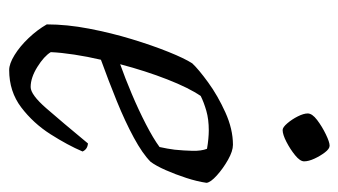

<svg xmlns="http://www.w3.org/2000/svg" viewBox="-184 -572 756 429"><g transform="rotate(90 194.5 -358.0)"><path d="M137 0Q123 0 103.5 -12Q84 -24 65.5 -43.5Q47 -63 35 -84Q35 -129 44.5 -178.5Q54 -228 68 -274Q82 -320 96.5 -356Q111 -392 122 -409Q135 -423 164.5 -444.5Q194 -466 231.5 -483Q269 -500 304 -500Q318 -500 337.5 -489Q357 -478 372.5 -464Q388 -450 389 -441Q386 -420 378 -395.5Q370 -371 360.5 -349.5Q351 -328 342 -316Q324 -298 288 -278.5Q252 -259 206.5 -240.5Q161 -222 114 -205Q107 -175 102.5 -145.5Q98 -116 97 -93Q106 -78 130 -63Q154 -48 175 -48Q192 -48 222.5 -83Q253 -118 301 -176Q314 -175 319 -164Q305 -131 280.5 -92.5Q256 -54 220.5 -27Q185 0 137 0ZM124 -248Q155 -259 190.5 -274Q226 -289 258 -305.5Q290 -322 309 -336Q313 -354 315 -370Q317 -390 317.5 -409.5Q318 -429 313 -442Q302 -444 291 -445Q280 -446 272 -446Q247 -446 228 -440.5Q209 -435 195 -428Q177 -402 158 -353.5Q139 -305 124 -248ZM271 -611Q265 -611 256 -621.5Q247 -632 240.5 -645Q234 -658 234 -667Q234 -677 248.5 -688Q263 -699 280.5 -707.5Q298 -716 306 -716Q313 -716 321 -705.5Q329 -695 335 -682Q341 -669 341 -659Q341 -650 327.5 -639Q314 -628 297.5 -619.5Q281 -611 271 -611Z"/></g></svg>

Font: Texturina Thin
Style: Italic
Weight: 100
Italic angle: -11°
Designer: Guillermo Torres Carreño
Foundry: Omnibus-Type
Version: Version 1.002; ttfautohint (v1.8.3)